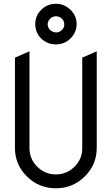

<svg xmlns="http://www.w3.org/2000/svg" viewBox="-20 -1014 602 1034"><path d="M284.7 -839.4Q299.3 -839.4 313 -852.1Q326.2 -864.3 326.2 -881.3Q326.2 -882.3 326.2 -882.8Q326.2 -901.9 313 -913.6Q298.8 -926.3 282.2 -926.3Q281.7 -926.3 281.2 -926.3Q263.2 -926.3 249.5 -912.6Q236.8 -899.9 236.8 -882.8Q236.8 -881.8 236.8 -880.4Q238.3 -862.8 251.5 -851.1Q264.2 -839.8 284.7 -839.4ZM169.9 -884.3Q169.9 -930.2 202.6 -961.9Q235.4 -993.7 281.2 -993.7Q326.2 -993.7 359.4 -961.4Q392.6 -929.2 392.6 -884.3Q392.6 -839.4 359.4 -806.6Q327.1 -774.9 281.2 -774.9Q234.4 -774.9 201.2 -807.1Q169.9 -838.9 169.9 -884.3ZM60.5 -217.3V-703.6L138.7 -737.8V-215.8Q139.2 -157.2 180.7 -116.2Q222.7 -74.7 280.8 -74.7Q339.4 -74.7 381.3 -116.2Q422.9 -157.2 422.9 -214.4Q422.9 -215.3 422.9 -215.8V-703.6L501 -737.8V-217.3Q501 -127.4 436.5 -63.7Q372.1 0 280.8 0Q189.5 0 125 -63.7Q60.5 -127.4 60.5 -217.3Z"/></svg>

Font: NovaMono
Style: Regular
Weight: 400
Monospace: yes
Version: Version 1.2